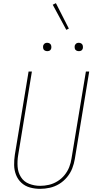

<svg xmlns="http://www.w3.org/2000/svg" viewBox="-20 -1188 616 1216"><path d="M234 8Q265 8 296 1Q327 -6 355 -23Q383 -40 404.5 -66Q426 -92 437.5 -121.5Q449 -151 454 -182L545 -735H524L433 -185Q429 -157 418.5 -130Q408 -103 389 -79.5Q370 -56 344 -40Q318 -24 290 -17.5Q262 -11 234 -11Q198 -11 164.5 -24Q131 -37 112.5 -66.5Q94 -96 91.5 -132.5Q89 -169 95 -205L182 -735H161L74 -208Q69 -175 69.5 -142.5Q70 -110 81.5 -80.5Q93 -51 116 -30Q139 -9 170 -0.5Q201 8 234 8ZM479 -864Q485 -864 491 -866Q497 -868 500.5 -873Q504 -878 505 -884Q506 -892 504 -900Q502 -908 495 -912.5Q488 -917 479 -917Q473 -917 467.5 -915Q462 -913 458 -907.5Q454 -902 453 -897Q452 -888 454 -880Q456 -872 463.5 -868Q471 -864 479 -864ZM279 -864Q285 -864 291 -866Q297 -868 300.5 -873Q304 -878 305 -884Q306 -892 304 -900Q302 -908 295 -912.5Q288 -917 279 -917Q273 -917 267.5 -915Q262 -913 258 -907.5Q254 -902 253 -897Q252 -888 254 -880Q256 -872 263.5 -868Q271 -864 279 -864ZM400 -999 416 -1007 334 -1168 314 -1158Z"/></svg>

Font: Iosevka Sparkle Thin
Style: Italic
Weight: 100
Italic angle: -9°
Designer: Belleve Invis
Foundry: Belleve Invis
Version: Version 4.5.0; ttfautohint (v1.8.3)